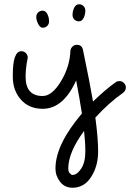

<svg xmlns="http://www.w3.org/2000/svg" viewBox="-20 -540 650 900"><path d="M300 250Q300 264 307 272Q314 280 320 280Q341 280 360.5 250.5Q380 221 380 170Q380 126 374 74Q300 174 300 250ZM240 250Q240 138 364 -8Q353 -79 337 -163Q277 -30 180 -30Q116 -30 78 -73Q40 -116 40 -180V-189Q40 -300 80 -300Q93 -300 101.5 -291Q110 -282 110 -270Q110 -269 109.5 -267Q109 -265 109 -264Q100 -220 100 -180Q100 -90 180 -90Q224 -90 265.5 -158.5Q307 -227 310 -301Q311 -313 319.5 -321.5Q328 -330 340 -330Q364 -330 369 -306Q403 -143 416 -64Q477 -123 523 -155Q529 -160 540 -160Q552 -160 561 -151Q570 -142 570 -130Q570 -115 557 -105Q490 -58 427 11Q440 109 440 170Q440 238 407.5 289Q375 340 320 340Q283 340 261.5 312Q240 284 240 250ZM180 -490Q194 -490 202 -474Q210 -458 210 -440Q210 -427 201.5 -418.5Q193 -410 180 -410Q168 -410 159 -427.5Q150 -445 150 -460Q150 -473 158.5 -481.5Q167 -490 180 -490ZM350 -520Q363 -520 371.5 -511.5Q380 -503 380 -490Q380 -472 372 -456Q364 -440 350 -440Q337 -440 328.5 -448.5Q320 -457 320 -470Q320 -488 328 -504Q336 -520 350 -520Z"/></svg>

Font: Pecita
Style: Book
Weight: 400
Width: 7
Version: Version 4.3